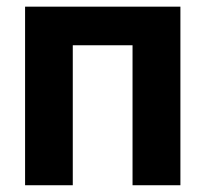

<svg xmlns="http://www.w3.org/2000/svg" viewBox="-20 -548 607 568"><path d="M513.7 0H372.1V-414.1H195.3V0H54.2V-528.3H513.7Z"/></svg>

Font: SteelSelectRoboto
Style: Roboto-Bold
Weight: 700
Designer: Google
Version: Version 2.137; 2017